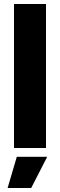

<svg xmlns="http://www.w3.org/2000/svg" viewBox="-20 -740 300 960"><path d="M50 -720H210V0H50ZM64 44H216L136 200H18Z"/></svg>

Font: Oak Sans ExtraBold
Style: Regular
Weight: 800
Designer: Erik Kennedy, Walven
Foundry: Erik Kennedy, Walven
Version: Version 1.000